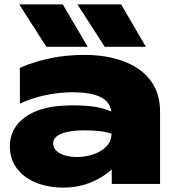

<svg xmlns="http://www.w3.org/2000/svg" viewBox="-20 -841 879 878"><path d="M491 0H712V-331C712 -523 536 -590 368 -590C262 -590 167 -572 71 -531V-367C143 -401 229 -419 311 -419C427 -419 481 -389 489 -331C484 -334 478 -336 471 -338C435 -352 385 -359 321 -359C305 -359 288 -359 270 -358C131 -351 25 -288 25 -171C25 -54 130 17 270 17C365 17 441 -21 491 -66ZM267 -821H68L192 -627H381ZM534 -821H334L459 -627H647ZM490 -229C490 -156 401 -123 332 -123C267 -123 223 -148 223 -185C223 -242 330 -245 368 -245C416 -245 467 -240 490 -229Z"/></svg>

Font: Bounded ExtBd
Style: Regular
Weight: 800
Designer: Vlad Churkin
Version: Version 3.0